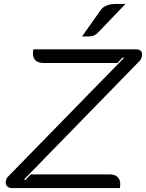

<svg xmlns="http://www.w3.org/2000/svg" viewBox="-20 -949 737 969"><path d="M9 -28Q9 -46 21 -58L605 -656L600 -660L572 -631H201Q146 -631 146 -681Q146 -686 148 -700H666Q697 -700 697 -674Q697 -665 693.5 -656Q690 -647 685 -642L102 -44L107 -40L136 -69H533Q559 -69 573 -56Q587 -43 587 -19Q587 -14 585 0H40Q26 0 17.5 -7.5Q9 -15 9 -28ZM488 -898Q510 -929 565 -929H613L474 -784Q461 -771 447 -767.5Q433 -764 394 -765Z"/></svg>

Font: K2D Light
Style: Italic
Weight: 300
Italic angle: -10°
Designer: Katatrad Aksorn Co.,Ltd.
Foundry: Cadson Demak Co.,Ltd.
Version: Version 1.000; ttfautohint (v1.6)